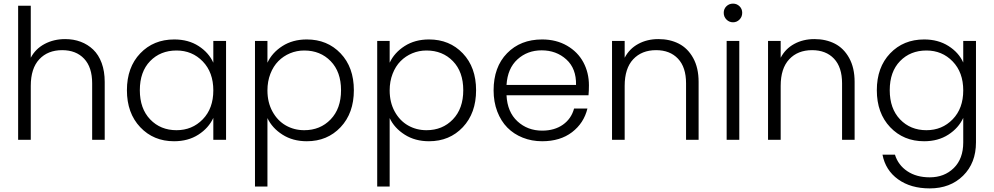

<svg xmlns="http://www.w3.org/2000/svg" viewBox="-20 -772 5488 1060"><path d="M80.1 0V-740.2H149.9V-453.1Q175.8 -502.4 226.3 -529.3Q276.9 -556.2 339.8 -556.2Q386.2 -556.2 425.3 -541.5Q464.4 -526.9 494.4 -498.3Q524.4 -469.7 541.3 -424.1Q558.1 -378.4 558.1 -319.8V0H488.8V-312Q488.8 -400.9 444.3 -448Q399.9 -495.1 323.2 -495.1Q244.1 -495.1 197 -444.8Q149.9 -394.5 149.9 -297.9V0Z M941.9 -554.2Q1020 -554.2 1076.4 -517.8Q1132.8 -481.4 1157.7 -425.8V-545.9H1228V0H1157.7V-121.1Q1131.8 -64.9 1075.2 -28.6Q1018.6 7.8 940.9 7.8Q827.6 7.8 754.2 -69.8Q680.7 -147.5 680.7 -273.9Q680.7 -400.4 754.2 -477.3Q827.6 -554.2 941.9 -554.2ZM954.6 -493.2Q865.7 -493.2 808.8 -434.6Q752 -376 752 -273.9Q752 -172.4 809.1 -112.8Q866.2 -53.2 954.6 -53.2Q1041 -53.2 1099.4 -113.3Q1157.7 -173.3 1157.7 -272.9Q1157.7 -372.6 1099.4 -432.9Q1041 -493.2 954.6 -493.2Z M1456.5 -425.8Q1482.4 -481.4 1539.3 -517.8Q1596.2 -554.2 1673.8 -554.2Q1787.1 -554.2 1860.4 -477.3Q1933.6 -400.4 1933.6 -273.9Q1933.6 -147.5 1860.4 -69.8Q1787.1 7.8 1673.8 7.8Q1596.7 7.8 1539.6 -28.6Q1482.4 -64.9 1456.5 -120.1V257.8H1387.7V-545.9H1456.5ZM1659.7 -493.2Q1618.2 -493.2 1581.3 -477.8Q1544.4 -462.4 1516.6 -434.3Q1488.8 -406.2 1472.7 -364.5Q1456.5 -322.8 1456.5 -272.9Q1456.5 -206.5 1484.4 -156Q1512.2 -105.5 1558.1 -79.3Q1604 -53.2 1659.7 -53.2Q1748 -53.2 1805.4 -112.8Q1862.8 -172.4 1862.8 -273.9Q1862.8 -375.5 1805.7 -434.3Q1748.5 -493.2 1659.7 -493.2Z M2131.3 -425.8Q2157.2 -481.4 2214.1 -517.8Q2271 -554.2 2348.6 -554.2Q2461.9 -554.2 2535.2 -477.3Q2608.4 -400.4 2608.4 -273.9Q2608.4 -147.5 2535.2 -69.8Q2461.9 7.8 2348.6 7.8Q2271.5 7.8 2214.4 -28.6Q2157.2 -64.9 2131.3 -120.1V257.8H2062.5V-545.9H2131.3ZM2334.5 -493.2Q2293 -493.2 2256.1 -477.8Q2219.2 -462.4 2191.4 -434.3Q2163.6 -406.2 2147.5 -364.5Q2131.3 -322.8 2131.3 -272.9Q2131.3 -206.5 2159.2 -156Q2187 -105.5 2232.9 -79.3Q2278.8 -53.2 2334.5 -53.2Q2422.9 -53.2 2480.2 -112.8Q2537.6 -172.4 2537.6 -273.9Q2537.6 -375.5 2480.5 -434.3Q2423.3 -493.2 2334.5 -493.2Z M2970.2 -494.1Q2891.6 -494.1 2836.9 -444.3Q2782.2 -394.5 2776.4 -303.2H3160.2Q3162.1 -393.6 3106.7 -443.8Q3051.3 -494.1 2970.2 -494.1ZM3223.1 -172.9Q3203.6 -92.3 3138.2 -42.2Q3072.8 7.8 2973.1 7.8Q2915.5 7.8 2866 -12Q2816.4 -31.7 2781 -67.6Q2745.6 -103.5 2725.3 -156.5Q2705.1 -209.5 2705.1 -272.9Q2705.1 -401.9 2779.3 -478Q2853.5 -554.2 2973.1 -554.2Q3050.8 -554.2 3110.4 -519.8Q3169.9 -485.4 3200.7 -428Q3231.4 -370.6 3231.4 -300.8Q3231.4 -270 3229 -246.1H2776.4Q2780.8 -153.8 2836.7 -102.3Q2892.6 -50.8 2973.1 -50.8Q3041.5 -50.8 3087.9 -83.7Q3134.3 -116.7 3149.4 -172.9Z M3767.6 0V-312Q3767.6 -400.9 3723.1 -448Q3678.7 -495.1 3602.1 -495.1Q3522.9 -495.1 3475.8 -444.8Q3428.7 -394.5 3428.7 -297.9V0H3358.9V-545.9H3428.7V-453.1Q3454.6 -502.9 3503.7 -529.5Q3552.7 -556.2 3614.7 -556.2Q3678.2 -556.2 3727.5 -531Q3776.9 -505.9 3806.9 -451.7Q3836.9 -397.5 3836.9 -319.8V0Z M3991.7 0V-545.9H4061.5V0ZM4026.9 -752Q4047.9 -752 4062.7 -737.5Q4077.6 -723.1 4077.6 -701.2Q4077.6 -679.2 4062.7 -664.1Q4047.9 -648.9 4026.9 -648.9Q4005.9 -648.9 3990.7 -664.1Q3975.6 -679.2 3975.6 -701.2Q3975.6 -723.1 3990.5 -737.5Q4005.4 -752 4026.9 -752Z M4628.9 0V-312Q4628.9 -400.9 4584.5 -448Q4540 -495.1 4463.4 -495.1Q4384.3 -495.1 4337.2 -444.8Q4290 -394.5 4290 -297.9V0H4220.2V-545.9H4290V-453.1Q4315.9 -502.9 4365 -529.5Q4414.1 -556.2 4476.1 -556.2Q4539.6 -556.2 4588.9 -531Q4638.2 -505.9 4668.2 -451.7Q4698.2 -397.5 4698.2 -319.8V0Z M5082 -554.2Q5159.2 -554.2 5216.3 -518.1Q5273.4 -481.9 5297.9 -426.8V-545.9H5368.2V14.2Q5368.2 127.9 5297.1 198Q5226.1 268.1 5112.8 268.1Q5007.8 268.1 4938.2 218Q4868.7 168 4852.1 82H4920.9Q4938.5 139.2 4989 173.1Q5039.6 207 5112.8 207Q5193.4 207 5245.6 155.8Q5297.9 104.5 5297.9 14.2V-121.1Q5272 -64.9 5215.6 -28.6Q5159.2 7.8 5082 7.8Q4968.3 7.8 4894.5 -69.8Q4820.8 -147.5 4820.8 -273.9Q4820.8 -400.4 4894.3 -477.3Q4967.8 -554.2 5082 -554.2ZM5094.7 -493.2Q5005.9 -493.2 4949 -434.6Q4892.1 -376 4892.1 -273.9Q4892.1 -172.4 4949.2 -112.8Q5006.3 -53.2 5094.7 -53.2Q5181.2 -53.2 5239.5 -113.3Q5297.9 -173.3 5297.9 -272.9Q5297.9 -372.6 5239.5 -432.9Q5181.2 -493.2 5094.7 -493.2Z"/></svg>

Font: SVN-Poppins Light
Style: Regular
Weight: 300
Designer: Ninad Kale (Devanagari), Jonny Pinhorn (Latin)
Foundry: Indian Type Foundry
Version: Version 3.002 2017